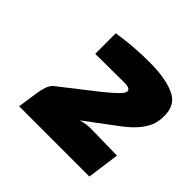

<svg xmlns="http://www.w3.org/2000/svg" viewBox="-115 -898 655 655"><g transform="rotate(45 213.0 -570.5)"><path d="M109 -670V-769Q181 -781 259 -781Q346 -781 390 -756.5Q434 -732 424 -663Q416 -610 347 -558L232 -472Q259 -481 290 -479L407 -477L391 -360H52L63 -435Q69 -475 84 -490L181 -566Q262 -628 274 -648Q281 -659 274 -665Q267 -671 250 -671Z"/></g></svg>

Font: Ezarion Extra Bold
Style: Italic
Weight: 800
Italic angle: -8°
Designer: Natanael Gama
Version: Version 1.001;PS 001.001;hotconv 1.0.70;makeotf.lib2.5.58329